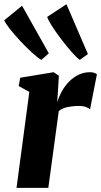

<svg xmlns="http://www.w3.org/2000/svg" viewBox="-40 -916 492 936"><path d="M40.5 0 103 -468 51 -496.5 58.5 -537 221.5 -564 247 -546.5 241.5 -455.5 238.5 -417Q247.5 -445.5 262.2 -472Q277 -498.5 297.5 -519Q318 -539.5 343.5 -551.8Q369 -564 398.5 -564Q412 -564 420.5 -560.5Q429 -557 432.5 -554L399 -383Q396 -387 381.8 -393.2Q367.5 -399.5 344 -399.5Q329 -399.5 314.8 -398Q300.5 -396.5 287.8 -393.8Q275 -391 264.5 -386Q254 -381 246.5 -374.5L195.5 0ZM161.5 -624Q143 -635 115 -660.5Q87 -686 58.2 -717Q29.5 -748 8 -775.2Q-13.5 -802.5 -19.5 -817L67.5 -888L198 -656ZM349 -624Q332 -636.5 307 -665Q282 -693.5 256.8 -727Q231.5 -760.5 213 -789.5Q194.5 -818.5 190 -833.5L284 -895.5L388.5 -652.5Z"/></svg>

Font: Merriweather 28pt Black
Style: Italic
Weight: 900
Italic angle: -7.8°
Version: Version 2.101